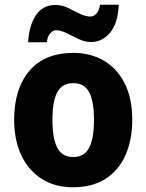

<svg xmlns="http://www.w3.org/2000/svg" viewBox="-20 -783 620 813"><path d="M540 -276Q540 -191 511.5 -126.5Q483 -62 427 -26Q371 10 289 10Q212 10 156 -26Q100 -62 70 -126Q40 -190 40 -276Q40 -407 104.5 -483Q169 -559 291 -559Q364 -559 420 -526Q476 -493 508 -430Q540 -367 540 -276ZM202 -275Q202 -197 222.5 -157.5Q243 -118 290 -118Q337 -118 357.5 -157.5Q378 -197 378 -276Q378 -354 357.5 -392.5Q337 -431 290 -431Q243 -431 222.5 -392.5Q202 -354 202 -275ZM99 -604Q103 -675 132 -718.5Q161 -762 215 -762Q242 -762 267 -750Q292 -738 316.5 -725.5Q341 -713 364 -713Q377 -713 388 -725Q399 -737 404 -763H483Q479 -683 445.5 -644Q412 -605 366 -605Q340 -605 313.5 -617.5Q287 -630 262.5 -642.5Q238 -655 217 -655Q206 -655 194 -643.5Q182 -632 178 -604Z"/></svg>

Font: Noto Sans Tamil SemiCondensed ExtraBold
Style: Regular
Weight: 800
Width: 4
Designer: Jelle Bosma - Monotype Design Team
Foundry: Monotype Imaging Inc.
Version: Version 2.004; ttfautohint (v1.8.4.7-5d5b)